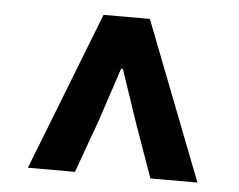

<svg xmlns="http://www.w3.org/2000/svg" viewBox="-40 -811 679 545"><g transform="rotate(5 299.5 -538.5)"><path d="M58 -313 234 -764H366L541 -313H407L354 -462L302 -616H297L246 -462L192 -313Z"/></g></svg>

Font: Noto Sans KR Thin ExtraBold
Style: Regular
Weight: 800
Version: Version 2.004-H2;hotconv 1.0.118;makeotfexe 2.5.65603